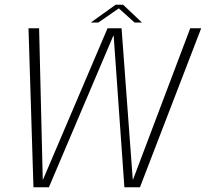

<svg xmlns="http://www.w3.org/2000/svg" viewBox="-20 -795 874 815"><path d="M122 0H187.5L461 -643.5H462.5L508 0H574L834 -675H787.5L545 -33.5H543.5L496 -675H436.5L163 -33.5H161.5L146 -675H101ZM365.5 -699.5H397.5L484.5 -759.5L551 -699.5H582.5L502.5 -775H471Z"/></svg>

Font: Anybody Thin ExtraLight
Style: Italic
Weight: 250
Italic angle: -10°
Version: Version 1.113;gftools[0.9.25]